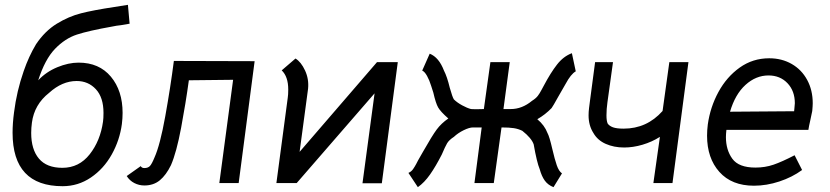

<svg xmlns="http://www.w3.org/2000/svg" viewBox="-20 -757 3432 794"><path d="M32 -208Q32 -247 38 -292Q49 -380 78 -463Q99 -524 129 -574Q166 -629 215 -659Q264 -689 315 -702Q366 -715 452 -728L509 -737L516 -659L481 -653Q461 -651 443 -647Q347 -630 298 -614Q249 -598 207.5 -555Q166 -512 138 -425Q171 -460 217 -479Q263 -498 305 -498Q390 -498 438.5 -440Q487 -382 487 -290Q487 -268 484 -244Q475 -177 442 -118Q409 -59 356 -23Q303 13 239 13Q32 13 32 -208ZM406 -254Q408 -267 408 -290Q408 -354 376.5 -388Q345 -422 297 -422Q237 -422 183 -373Q122 -325 112 -250Q109 -228 109 -207Q109 -139 141 -101Q173 -63 238 -63Q307 -63 351 -119Q395 -175 406 -254Z M504 -29 562 -70Q566 -62 577 -62Q592 -62 600 -70.5Q608 -79 619 -106Q642 -157 663.5 -276.5Q685 -396 699 -505L1033 -504L967 0H887L944 -427L761 -425Q748 -330 729 -228.5Q710 -127 687 -74Q667 -33 641 -11.5Q615 10 577 10Q555 10 535.5 0Q516 -10 504 -29Z M1625 -500 1559 1H1479L1529 -371L1207 0H1123L1170 -353Q1172 -365 1172 -387Q1172 -440 1145 -466L1202 -515Q1225 -501 1241.5 -465.5Q1258 -430 1254 -390L1219 -129L1539 -500Z M1936 -230Q1921 -230 1897.5 -218.5Q1874 -207 1857 -191Q1837 -178 1829 -164.5Q1821 -151 1807 -118Q1782 -69 1758.5 -35.5Q1735 -2 1708 17L1669 -42Q1681 -47 1688.5 -58Q1696 -69 1701.5 -79.5Q1707 -90 1709 -94L1729 -129Q1767 -196 1786 -221.5Q1805 -247 1834 -267Q1802 -295 1792 -312.5Q1782 -330 1772 -374Q1770 -379 1763 -402Q1756 -425 1746 -443Q1736 -461 1726 -465L1757 -535Q1795 -520 1816 -465Q1829 -440 1840 -394Q1851 -355 1857 -346Q1870 -333 1891 -321.5Q1912 -310 1928 -306Q1945 -305 1958.5 -305.5Q1972 -306 1981 -306L2008 -500H2088L2062 -306H2092Q2139 -306 2180 -340Q2196 -350 2204 -360.5Q2212 -371 2219 -384.5Q2226 -398 2229 -403Q2257 -456 2283.5 -490Q2310 -524 2345 -537L2361 -462Q2341 -451 2319 -410Q2312 -399 2288 -356Q2267 -318 2261 -310Q2235 -283 2202 -264Q2232 -239 2244 -207Q2252 -193 2264 -141Q2274 -98 2282.5 -73.5Q2291 -49 2304 -40L2269 17Q2246 8 2233 -10Q2220 -28 2212 -57Q2200 -86 2187 -160Q2178 -186 2140 -216Q2124 -224 2105 -227Q2086 -230 2054 -230L2022 0H1942L1972 -230Z M2561 -147Q2519 -147 2485 -162Q2451 -177 2434 -207Q2414 -238 2414 -280Q2414 -294 2416 -310.5Q2418 -327 2419 -334L2441 -500H2515L2492 -334Q2488 -306 2488 -280Q2488 -257 2493 -246Q2500 -236 2515 -230.5Q2530 -225 2559 -225Q2655 -225 2720 -298L2748 -500H2827L2761 0H2682L2709 -191Q2676 -170 2637 -158.5Q2598 -147 2561 -147Z M2982 -190Q2982 -137 3008.5 -100.5Q3035 -64 3104 -64Q3144 -64 3179 -76Q3214 -88 3266 -115L3297 -54Q3256 -24 3203 -6.5Q3150 11 3098 11Q3006 11 2955 -46Q2904 -103 2904 -196Q2904 -218 2907 -242Q2917 -314 2951 -376.5Q2985 -439 3039 -477.5Q3093 -516 3161 -516Q3213 -516 3254 -492.5Q3295 -469 3318 -426.5Q3341 -384 3341 -330Q3341 -320 3339 -298Q3337 -286 3331 -260Q3325 -234 3323 -220H2984Q2982 -202 2982 -190ZM3264 -297 3265 -307Q3267 -323 3267 -330Q3267 -381 3236.5 -413Q3206 -445 3158 -445Q3106 -445 3063 -406Q3020 -367 2999 -295Z"/></svg>

Font: Bellota Text
Style: Bold Italic
Weight: 700
Italic angle: -7.5°
Designer: Kemie Guaida
Foundry: Kemie Guaida
Version: Version 4.001